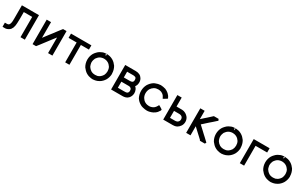

<svg xmlns="http://www.w3.org/2000/svg" viewBox="233 -1951 5340 3404"><g transform="rotate(30 2902.5 -249.0)"><path d="M383.8 -414.1H211.9V-271.5Q211.9 -227.5 209 -182.6Q208 -134.8 192.4 -88.9Q182.6 -66.4 169.9 -48.8Q156.2 -33.2 134.8 -19.5Q108.4 -4.9 84 0Q68.4 1 55.7 1Q43 1 15.6 0V-17.6V-18.6V-22.5V-32.2V-41V-46.9V-52.7V-60.5V-66.4V-84H36.1H39.1H43.9H44.9Q48.8 -84 54.7 -84Q87.9 -84 101.6 -102.5Q107.4 -110.4 111.3 -121.1Q121.1 -149.4 122.1 -181.2Q123 -212.9 123 -246.1V-501H472.7V1H455.1H452.1H449.2H440.4H430.7H423.8H418H410.2H402.3H383.8Z M693.4 1H691.4H682.6H674.8H668.9H663.1H656.2H649.4H630.9V-501H649.4H652.3H655.3H664.1H673.8H680.7H686.5H694.3H701.2H719.7V-179.7L743.2 -210.9Q773.4 -249 801.8 -288.1Q802.7 -288.1 846.7 -345.7L890.6 -404.3Q908.2 -426.8 924.8 -449.2Q942.4 -471.7 965.8 -501H974.6H975.6H976.6H979.5H982.4H987.3H993.2H999H1004.9H1011.7H1018.6H1037.1V1H1018.6H1015.6H1012.7H1003.9H994.1H987.3H980.5H972.7H965.8H948.2V-318.4Q935.5 -302.7 900.4 -257.3Q865.2 -211.9 854.5 -197.3Q843.8 -182.6 821.3 -153.3L777.3 -95.7Q752.9 -63.5 743.2 -50.8Q725.6 -28.3 702.1 1Z M1379.9 -415V-8.8H1362.3H1359.4H1357.4H1347.7H1337.9H1332H1325.2H1317.4H1310.5H1293V-415H1278.3H1244.1H1218.8H1192.4H1170.9H1147.5H1128.9Q1128.9 -426.8 1127.9 -438.5V-447.3V-457V-461.9V-468.8V-476.6V-484.4V-502H1544.9V-484.4V-481.4V-478.5V-474.6V-472.7Q1544.9 -473.6 1544.9 -466.8V-460V-453.1V-448.2V-440.4V-432.6V-415H1525.4H1521.5H1517.6H1481.4H1443.4H1418H1392.6ZM1128.9 -407.2Q1128.9 -407.2 1128.9 -407.2ZM1128.9 -415H1127.9V-432.6Q1128.9 -422.9 1128.9 -415Z M1990.2 -27.3Q1947.3 -2.9 1911.1 2.9Q1875 8.8 1864.3 8.8Q1853.5 8.8 1847.7 6.8H1835.9H1834Q1805.7 2.9 1781.2 -4.9Q1725.6 -23.4 1686.5 -62.5Q1666 -83 1647.5 -107.4Q1610.4 -168.9 1608.4 -242.2V-243.2V-250Q1608.4 -318.4 1640.6 -377.9Q1657.2 -406.2 1680.7 -429.7Q1702.1 -454.1 1731.4 -471.7Q1782.2 -501 1824.2 -503.9Q1856.4 -506.8 1858.4 -506.8L1841.8 -487.3L1861.3 -466.8L1862.3 -506.8Q1895.5 -504.9 1925.8 -498Q1956.1 -490.2 1987.3 -472.7Q2016.6 -455.1 2036.1 -435.5Q2055.7 -416 2074.2 -390.6Q2111.3 -327.1 2112.3 -253.9Q2113.3 -249 2114.3 -244.1Q2112.3 -176.8 2080.1 -118.2Q2062.5 -88.9 2041 -67.4Q2018.6 -43.9 1990.2 -27.3ZM1697.3 -245.1Q1697.3 -244.1 1697.3 -241.2V-238.3V-232.4Q1699.2 -213.9 1705.1 -195.3Q1709 -177.7 1717.8 -162.1Q1742.2 -124 1777.3 -102.5Q1804.7 -86.9 1828.6 -84Q1852.5 -81.1 1861.3 -81.1Q1885.7 -81.1 1908.2 -85.9Q1929.7 -92.8 1951.2 -105.5Q1980.5 -126 2003.9 -162.1Q2023.4 -201.2 2023.4 -246.6Q2023.4 -292 2002.9 -330.1Q1991.2 -347.7 1976.6 -362.8Q1961.9 -377.9 1943.4 -388.7Q1917 -403.3 1893.6 -406.7Q1870.1 -410.2 1861.3 -410.2Q1835.9 -410.2 1813.5 -403.3Q1771.5 -392.6 1742.2 -359.4Q1728.5 -345.7 1717.8 -329.1Q1710.9 -314.5 1704.1 -292Q1697.3 -269.5 1697.3 -245.1Z M2628.9 -150.4V-141.6V-140.6Q2626 -85.9 2589.8 -43.9Q2578.1 -31.2 2563.5 -22Q2548.8 -12.7 2526.4 -5.9Q2502.9 1 2471.7 1H2238.3V-501H2456.1Q2503.9 -500 2535.2 -483.4Q2566.4 -468.8 2587.9 -434.6Q2609.4 -400.4 2609.4 -357.4Q2609.4 -328.1 2600.6 -300.8Q2596.7 -290 2590.8 -281.2Q2587.9 -271.5 2579.1 -260.7Q2591.8 -251 2591.8 -251Q2599.6 -242.2 2605.5 -232.4Q2613.3 -222.7 2616.2 -210.9Q2628.9 -183.6 2628.9 -150.4ZM2327.1 -296.9H2336.9H2361.3H2385.7H2411.1H2435.5H2447.3H2456.1Q2467.8 -297.9 2478.5 -299.8Q2489.3 -301.8 2498 -306.6Q2502 -308.6 2506.8 -314.5Q2509.8 -316.4 2512.2 -321.3Q2514.6 -326.2 2517.1 -333.5Q2519.5 -340.8 2519.5 -351.6L2518.6 -352.5V-361.3Q2518.6 -377 2511.7 -391.6Q2508.8 -395.5 2505.9 -398.4Q2501 -403.3 2496.1 -406.2Q2482.4 -412.1 2470.2 -412.6Q2458 -413.1 2456.1 -414.1H2438.5H2420.9H2396.5H2371.1H2339.8H2327.1V-402.3V-376V-347.7V-311.5ZM2472.7 -210H2452.1H2430.7H2402.3H2373H2347.7H2327.1V-196.3V-168V-139.6V-101.6V-85.9H2341.8H2367.2H2394.5H2421.9H2448.2Q2467.8 -85.9 2484.9 -86.9Q2502 -87.9 2516.6 -95.7Q2521.5 -97.7 2526.4 -103.5Q2530.3 -108.4 2533.2 -114.3Q2541 -128.9 2541 -146.5Q2541 -148.4 2541 -149.4L2540 -150.4Q2540 -169.9 2533.2 -183.6Q2525.4 -194.3 2514.6 -201.2Q2507.8 -204.1 2502 -205.1Q2496.1 -208 2490.2 -210H2489.3H2486.3Q2482.4 -210 2477.5 -210Z M2966.8 8.8Q2959 8.8 2953.1 6.8H2940.4H2938.5Q2910.2 2.9 2885.7 -3.9Q2857.4 -10.7 2835 -24.4Q2807.6 -40 2784.2 -60.5Q2761.7 -82 2744.1 -108.4L2743.2 -109.4Q2711.9 -170.9 2710.9 -243.2V-245.1Q2710.9 -315.4 2743.2 -377Q2758.8 -403.3 2782.2 -428.7Q2806.6 -454.1 2833 -470.7Q2853.5 -482.4 2874 -488.3Q2893.6 -496.1 2911.1 -500Q2951.2 -506.8 2960.9 -506.8H2962.9H2968.8Q2989.3 -506.8 3014.6 -502Q3043 -497.1 3064.5 -490.2Q3105.5 -472.7 3136.7 -445.3Q3153.3 -430.7 3166 -413.1Q3178.7 -396.5 3186.5 -377L3193.4 -365.2L3183.6 -355.5Q3177.7 -349.6 3170.9 -348.6L3166 -344.7L3157.2 -339.8Q2814.5 -114.3 3155.3 -338.9Q3152.3 -336.9 3150.4 -335Q3148.4 -333 3143.6 -332Q3141.6 -330.1 3138.7 -327.1L3136.7 -326.2L3129.9 -323.2L3112.3 -314.5L3103.5 -332L3099.6 -338.9Q3086.9 -367.2 3065.4 -384.8Q3049.8 -397.5 3024.4 -409.2Q2995.1 -418.9 2964.8 -418.9Q2941.4 -418.9 2920.9 -414.1Q2900.4 -409.2 2880.9 -397.5Q2863.3 -385.7 2848.6 -372.1Q2834 -357.4 2822.3 -338.9Q2800.8 -298.8 2799.8 -252Q2799.8 -250 2799.8 -248Q2799.8 -203.1 2821.3 -163.1Q2843.8 -125 2878.9 -103.5Q2906.2 -87.9 2930.7 -84Q2955.1 -80.1 2968.3 -80.1Q2981.4 -80.1 2996.1 -83Q3026.4 -88.9 3047.9 -102.5Q3058.6 -109.4 3068.4 -117.2Q3090.8 -138.7 3106.4 -168L3114.3 -185.5L3131.8 -176.8L3135.7 -174.8L3138.7 -173.8L3139.6 -172.9L3149.4 -167L3159.2 -161.1Q3167 -156.2 3170.4 -153.8Q3173.8 -151.4 3176.8 -149.9Q3179.7 -148.4 3192.4 -139.6V-128.9Q3192.4 -122.1 3188.5 -113.3H3186.5Q3171.9 -87.9 3157.7 -71.8Q3143.6 -55.7 3122.1 -40Q3089.8 -17.6 3059.6 -7.8Q3043 -2 3021 3.4Q2999 8.8 2966.8 8.8Z M3500 1H3460H3418.9H3392.6H3365.2H3345.7H3325.2H3305.7V-501H3324.2H3327.1H3331.1H3339.8H3349.6H3355.5H3361.3H3369.1H3376H3394.5V-481.4V-477.5V-473.6V-431.6V-389.6V-361.3V-333V-322.3V-317.4H3402.3H3428.7H3447.3H3467.8H3486.3H3498H3505.9H3507.8Q3511.7 -316.4 3514.6 -316.4H3515.6Q3539.1 -314.5 3554.7 -308.6Q3571.3 -302.7 3585.9 -294.9Q3603.5 -284.2 3615.2 -273.4Q3630.9 -259.8 3640.6 -246.1Q3666 -208 3667 -161.1V-158.2Q3667 -112.3 3643.6 -75.2Q3631.8 -57.6 3617.2 -43Q3603.5 -30.3 3585.9 -18.6Q3559.6 -4.9 3537.6 -2Q3515.6 1 3500 1ZM3501 -228.5H3485.4H3468.8H3446.3H3424.8H3403.3H3394.5V-210.9V-179.7V-148.4V-106.4V-85.9H3399.4H3420.9H3440.4Q3468.8 -85.9 3498 -85.9Q3520.5 -85.9 3543 -95.7Q3550.8 -100.6 3557.6 -107.4Q3563.5 -113.3 3568.4 -121.1Q3578.1 -136.7 3578.1 -155.3Q3578.1 -157.2 3578.1 -158.2V-159.2Q3578.1 -193.4 3556.6 -210.9Q3549.8 -215.8 3543 -219.7Q3524.4 -228.5 3501 -228.5Z M4145.5 1H4136.7H4132.8H4127.9H4119.1H4109.4H4099.6H4089.8H4082H4073.2H4053.7V-8.8L4003.9 -55.7Q3976.6 -80.1 3953.1 -102.5Q3868.2 -180.7 3864.3 -185.5V-145.5V-111.3V-77.1V-47.9V-17.6V1H3845.7H3843.8H3839.8H3830.1H3820.3H3814.5H3808.6H3801.8H3793.9H3775.4V-501H3793.9H3795.9H3799.8H3808.6H3818.4H3824.2H3830.1H3837.9H3845.7H3864.3V-330.1L3922.9 -383.8L3959 -415L4048.8 -497.1L4055.7 -501H4062.5H4063.5H4065.4H4079.1H4092.8H4103.5H4113.3H4125H4136.7H4149.4Q4156.2 -488.3 4158.2 -482.4L4164.1 -467.8L4150.4 -459L4090.8 -405.3Q4063.5 -380.9 4035.2 -357.4Q4016.6 -339.8 3997.1 -323.2Q3978.5 -306.6 3960 -289.1Q3953.1 -283.2 3947.3 -278.3L3933.6 -265.6Q3928.7 -262.7 3924.8 -258.8L3962.9 -222.7Q3990.2 -198.2 4013.7 -175.8Q4037.1 -153.3 4056.6 -135.3Q4076.2 -117.2 4094.7 -100.6Q4099.6 -95.7 4128.9 -68.4L4172.9 -27.3L4166 -14.6L4163.1 -8.8L4158.2 1Z M4623 -27.3Q4580.1 -2.9 4543.9 2.9Q4507.8 8.8 4497.1 8.8Q4486.3 8.8 4480.5 6.8H4468.8H4466.8Q4438.5 2.9 4414.1 -4.9Q4358.4 -23.4 4319.3 -62.5Q4298.8 -83 4280.3 -107.4Q4243.2 -168.9 4241.2 -242.2V-243.2V-250Q4241.2 -318.4 4273.4 -377.9Q4290 -406.2 4313.5 -429.7Q4335 -454.1 4364.3 -471.7Q4415 -501 4457 -503.9Q4489.3 -506.8 4491.2 -506.8L4474.6 -487.3L4494.1 -466.8L4495.1 -506.8Q4528.3 -504.9 4558.6 -498Q4588.9 -490.2 4620.1 -472.7Q4649.4 -455.1 4668.9 -435.5Q4688.5 -416 4707 -390.6Q4744.1 -327.1 4745.1 -253.9Q4746.1 -249 4747.1 -244.1Q4745.1 -176.8 4712.9 -118.2Q4695.3 -88.9 4673.8 -67.4Q4651.4 -43.9 4623 -27.3ZM4330.1 -245.1Q4330.1 -244.1 4330.1 -241.2V-238.3V-232.4Q4332 -213.9 4337.9 -195.3Q4341.8 -177.7 4350.6 -162.1Q4375 -124 4410.2 -102.5Q4437.5 -86.9 4461.4 -84Q4485.4 -81.1 4494.1 -81.1Q4518.6 -81.1 4541 -85.9Q4562.5 -92.8 4584 -105.5Q4613.3 -126 4636.7 -162.1Q4656.2 -201.2 4656.2 -246.6Q4656.2 -292 4635.7 -330.1Q4624 -347.7 4609.4 -362.8Q4594.7 -377.9 4576.2 -388.7Q4549.8 -403.3 4526.4 -406.7Q4502.9 -410.2 4494.1 -410.2Q4468.8 -410.2 4446.3 -403.3Q4404.3 -392.6 4375 -359.4Q4361.3 -345.7 4350.6 -329.1Q4343.8 -314.5 4336.9 -292Q4330.1 -269.5 4330.1 -245.1Z M4956.1 -415V-8.8H4938.5H4936.5H4932.6H4922.9H4913.1H4907.2H4901.4H4894.5H4885.7H4868.2V-502H5193.4V-484.4V-481.4V-478.5V-474.6V-472.7Q5193.4 -473.6 5193.4 -466.8V-460V-453.1V-448.2V-440.4V-432.6V-415Z M5632.8 -27.3Q5589.8 -2.9 5553.7 2.9Q5517.6 8.8 5506.8 8.8Q5496.1 8.8 5490.2 6.8H5478.5H5476.6Q5448.2 2.9 5423.8 -4.9Q5368.2 -23.4 5329.1 -62.5Q5308.6 -83 5290 -107.4Q5252.9 -168.9 5251 -242.2V-243.2V-250Q5251 -318.4 5283.2 -377.9Q5299.8 -406.2 5323.2 -429.7Q5344.7 -454.1 5374 -471.7Q5424.8 -501 5466.8 -503.9Q5499 -506.8 5501 -506.8L5484.4 -487.3L5503.9 -466.8L5504.9 -506.8Q5538.1 -504.9 5568.4 -498Q5598.6 -490.2 5629.9 -472.7Q5659.2 -455.1 5678.7 -435.5Q5698.2 -416 5716.8 -390.6Q5753.9 -327.1 5754.9 -253.9Q5755.9 -249 5756.8 -244.1Q5754.9 -176.8 5722.7 -118.2Q5705.1 -88.9 5683.6 -67.4Q5661.1 -43.9 5632.8 -27.3ZM5339.8 -245.1Q5339.8 -244.1 5339.8 -241.2V-238.3V-232.4Q5341.8 -213.9 5347.7 -195.3Q5351.6 -177.7 5360.4 -162.1Q5384.8 -124 5419.9 -102.5Q5447.3 -86.9 5471.2 -84Q5495.1 -81.1 5503.9 -81.1Q5528.3 -81.1 5550.8 -85.9Q5572.3 -92.8 5593.8 -105.5Q5623 -126 5646.5 -162.1Q5666 -201.2 5666 -246.6Q5666 -292 5645.5 -330.1Q5633.8 -347.7 5619.1 -362.8Q5604.5 -377.9 5585.9 -388.7Q5559.6 -403.3 5536.1 -406.7Q5512.7 -410.2 5503.9 -410.2Q5478.5 -410.2 5456.1 -403.3Q5414.1 -392.6 5384.8 -359.4Q5371.1 -345.7 5360.4 -329.1Q5353.5 -314.5 5346.7 -292Q5339.8 -269.5 5339.8 -245.1Z"/></g></svg>

Font: LeFont
Style: Default
Weight: 400
Designer: Leryon MEDIA
Version: Version 1.0